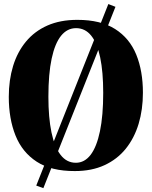

<svg xmlns="http://www.w3.org/2000/svg" viewBox="-20 -854 768 972"><path d="M528.5 -833.5 564.5 -819.5 199.5 98.5 163.5 85.5ZM359 12Q240 12.5 166.2 -35.2Q92.5 -83 58.5 -168Q24.5 -253 24.5 -363.5Q24.5 -448.5 46.2 -519.8Q68 -591 111.5 -643.5Q155 -696 220 -724.8Q285 -753.5 371.5 -753.5Q489.5 -753.5 562.8 -707Q636 -660.5 669.8 -577.5Q703.5 -494.5 703.5 -384.5Q703.5 -299.5 681.8 -227.2Q660 -155 616.8 -101.2Q573.5 -47.5 509 -17.8Q444.5 12 359 12ZM364 -30Q408 -30 438.8 -70.2Q469.5 -110.5 486 -189.5Q502.5 -268.5 502.5 -384Q502.5 -490 487.2 -563Q472 -636 441.5 -673.8Q411 -711.5 365 -711.5Q320.5 -711.5 289.2 -673Q258 -634.5 241.5 -557.2Q225 -480 225 -364Q225 -259 240.5 -184.2Q256 -109.5 286.8 -69.8Q317.5 -30 364 -30Z"/></svg>

Font: Merriweather 96pt Black
Style: Regular
Weight: 900
Version: Version 2.100